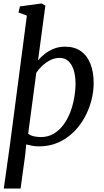

<svg xmlns="http://www.w3.org/2000/svg" viewBox="-20 -837 600 1111"><path d="M2 254 37 4.5 135.5 -746.5 87 -765 95.5 -800 220.5 -817 242.5 -804.5 200 -487Q216 -507 239.2 -525.2Q262.5 -543.5 292 -555.2Q321.5 -567 355.5 -567Q412 -567 448.8 -540.5Q485.5 -514 503.8 -466.5Q522 -419 522 -355.5Q522 -305.5 508.2 -253.8Q494.5 -202 468 -154.5Q441.5 -107 403 -70Q364.5 -33 315 -11.5Q265.5 10 205.5 10Q187.5 10 168 6.8Q148.5 3.5 131.5 -1L126 58.5L99 254ZM216.5 -44Q258 -44 290.2 -63Q322.5 -82 346.5 -114Q370.5 -146 386 -186.2Q401.5 -226.5 409.2 -269.8Q417 -313 417 -352.5Q417 -397.5 406.5 -431.2Q396 -465 375.5 -483.5Q355 -502 325.5 -502Q295.5 -502 269 -488Q242.5 -474 222.2 -454.2Q202 -434.5 190 -416L143 -63Q158 -52 177.2 -48Q196.5 -44 216.5 -44Z"/></svg>

Font: Merriweather 20pt
Style: Italic
Weight: 400
Italic angle: -7.8°
Version: Version 2.101